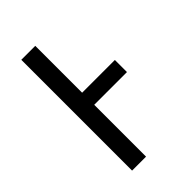

<svg xmlns="http://www.w3.org/2000/svg" viewBox="-216 -794 875 875"><g transform="rotate(-45 221.5 -357.0)"><path d="M398 -334H187V0H97V-714H187V-412H398Z"/></g></svg>

Font: Apis
Style: Regular
Weight: 400
Designer: Monotype Design Team
Foundry: Monotype Imaging Inc.
Version: Version 2.000; build 0001